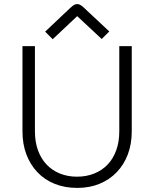

<svg xmlns="http://www.w3.org/2000/svg" viewBox="-20 -910 755 940"><path d="M151 -684V-267Q151 -215 166 -174Q181 -133 208 -104.5Q235 -76 273 -60.5Q311 -45 357 -45Q403 -45 441.5 -60.5Q480 -76 507 -104.5Q534 -133 549 -174Q564 -215 564 -267V-684H625V-267Q625 -205 606 -154.5Q587 -104 551.5 -67Q516 -30 467 -10Q418 10 358 10Q297 10 247.5 -10Q198 -30 163 -67Q128 -104 109 -154.5Q90 -205 90 -267V-684ZM478 -719 358 -831 238 -718 201 -755 310 -858Q324 -872 335.5 -881Q347 -890 358 -890Q369 -890 380.5 -881Q392 -872 406 -858L515 -756Z"/></svg>

Font: Snippet
Style: Regular
Weight: 400
Designer: Gesine Todt
Foundry: Gesine Todt
Version: Version 1.000